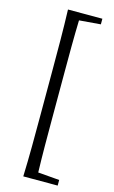

<svg xmlns="http://www.w3.org/2000/svg" viewBox="-142 -831 627 1057"><g transform="rotate(15 172.0 -302.5)"><path d="M144 173H303V141L181 131C178 30 178 -72 178 -172V-433C178 -535 178 -636 181 -736L303 -746V-778H107C111 -663 111 -547 111 -433V-172C111 -56 111 61 107 173Z"/></g></svg>

Font: Harano Aji Mincho CN
Style: Regular
Weight: 400
Foundry: Masamichi Hosoda
Version: HaranoAjiMinchoCN-Regular version 20230610;ttx 4.39.4